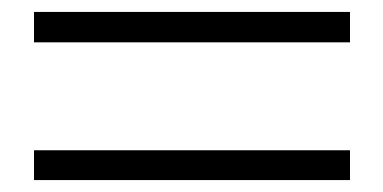

<svg xmlns="http://www.w3.org/2000/svg" viewBox="-20 -526 643 322"><path d="M567 -224V-274H37V-224ZM567 -455V-506H37V-455Z"/></svg>

Font: Noto Serif JP
Style: Bold
Weight: 700
Designer: Ryoko NISHIZUKA 西塚涼子 (kana & ideographs); Frank Grießhammer (Latin, Greek & Cyrillic); Wenlong ZHANG 张文龙 (bopomofo); San
Foundry: Adobe
Version: Version 2.001;hotconv 1.1.0;makeotfexe 2.6.0